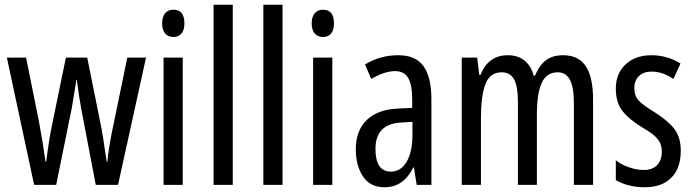

<svg xmlns="http://www.w3.org/2000/svg" viewBox="-20 -780 2924 810"><path d="M322 -325Q314 -367 304 -443H302L298 -416L283 -325L217 0H124L9 -537H90L144 -269Q162 -173 172 -98H175Q186 -190 202 -265L258 -537H348L403 -264Q414 -213 430 -98H433Q436 -138 450 -212L517 -537H596L478 0H384Z M758 -681Q758 -654 746 -639Q734 -624 712 -624Q689 -624 676.5 -639Q664 -654 664 -681Q664 -709 676.5 -724Q689 -739 712 -739Q758 -739 758 -681ZM751 0H670V-537H751Z M881 0V-760H962V0Z M1091 0V-760H1172V0Z M1389 -681Q1389 -654 1377 -639Q1365 -624 1343 -624Q1320 -624 1307.5 -639Q1295 -654 1295 -681Q1295 -709 1307.5 -724Q1320 -739 1343 -739Q1389 -739 1389 -681ZM1382 0H1301V-537H1382Z M1800 -362V0H1738L1726 -74H1724Q1703 -32 1673 -11Q1643 10 1601 10Q1542 10 1511.5 -35.5Q1481 -81 1481 -150Q1481 -229 1527 -273.5Q1573 -318 1658 -322L1719 -325V-360Q1719 -422 1702 -451Q1685 -480 1647 -480Q1603 -480 1546 -447L1520 -508Q1583 -547 1660 -547Q1734 -547 1767 -500.5Q1800 -454 1800 -362ZM1672 -263Q1564 -257 1564 -152Q1564 -56 1629 -56Q1671 -56 1695.5 -97.5Q1720 -139 1720 -212V-266Z M2482 -360V0H2401V-345Q2401 -413 2384 -444Q2367 -475 2333 -475Q2286 -475 2265.5 -430.5Q2245 -386 2245 -296V0H2165V-348Q2165 -416 2148.5 -445.5Q2132 -475 2097 -475Q2047 -475 2028 -425.5Q2009 -376 2009 -281V0H1928V-537H1993L2002 -464H2007Q2023 -505 2052 -526Q2081 -547 2122 -547Q2166 -547 2194 -523.5Q2222 -500 2231 -461H2237Q2256 -506 2284 -526.5Q2312 -547 2356 -547Q2420 -547 2451 -501Q2482 -455 2482 -360Z M2700 10Q2631 10 2578 -20V-104Q2600 -86 2632.5 -74.5Q2665 -63 2697 -63Q2732 -63 2752 -83.5Q2772 -104 2772 -141Q2772 -172 2754 -194Q2736 -216 2690 -242Q2633 -277 2605.5 -312.5Q2578 -348 2578 -406Q2578 -470 2619.5 -508.5Q2661 -547 2728 -547Q2795 -547 2851 -512L2821 -447Q2775 -478 2729 -478Q2695 -478 2675.5 -459Q2656 -440 2656 -408Q2656 -377 2673.5 -357Q2691 -337 2741 -307Q2798 -271 2825 -236Q2852 -201 2852 -144Q2852 -70 2812 -30Q2772 10 2700 10Z"/></svg>

Font: Noto Sans UI Cond
Style: Regular
Weight: 400
Width: 3
Designer: Monotype Design Team
Foundry: Monotype Imaging Inc.
Version: Version 1.001